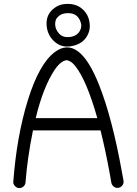

<svg xmlns="http://www.w3.org/2000/svg" viewBox="-20 -955 709 995"><path d="M48.8 -11.7Q66.4 -249 124.5 -436.3Q182.6 -623.5 263.2 -684.6Q389.2 -779.3 494.1 -513.2Q562 -341.8 612.3 -61L620.1 -18.1Q622.1 -4.9 614.3 5.6Q606.4 16.1 594 18.3Q581.5 20.5 570.8 12.9Q560.1 5.4 557.1 -7.3L549.8 -49.8Q526.9 -175.8 501 -279.3H500.5H150.9Q121.6 -134.8 112.3 -9.8Q111.3 2.9 101.3 11.7Q91.3 20.5 78.4 19.5Q65.4 18.6 56.9 8.5Q48.3 -1.5 48.8 -11.7ZM165 -342.8H484.4Q429.2 -537.6 371.1 -611.3Q356.4 -629.9 343.5 -636.7Q330.6 -643.6 325.2 -643.1Q294.9 -639.6 263.7 -593.8Q204.1 -504.9 165 -342.8ZM398 -804.4Q403.8 -820.1 399 -836.5Q382.9 -893.8 319.1 -886Q299.5 -883.7 286.8 -873.5Q274.1 -863.3 269.9 -853.2Q265.6 -843.2 265.9 -828.6Q266.6 -801.8 287.2 -779.9Q307.8 -757.9 346.5 -764Q385.3 -770.2 398 -804.4ZM253.9 -747.5Q222.7 -781 221.3 -830.3Q219.9 -879.6 257.7 -910.2Q282 -930.3 311.5 -933.6Q382.6 -942.2 422 -892.3Q442.9 -865.9 445.2 -826.6Q447.4 -787.3 422.2 -755.1Q397 -722.9 344.6 -714.9Q292.3 -706.9 253.9 -747.5Z"/></svg>

Font: Chilanka
Style: Regular
Weight: 400
Designer: Santhosh Thottingal <santhosh.thottingal@gmail.com>
Foundry: Swathanthra Malayalam Computing(SMC)
Version: Version 1.3; 20181103